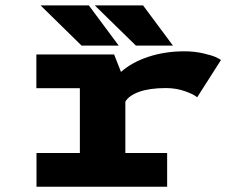

<svg xmlns="http://www.w3.org/2000/svg" viewBox="-20 -706 890 726"><path d="M634 -533.5H494L338.5 -685.5H521ZM429 -533.5H288.5L133.5 -685.5H316ZM454 -127.5H612V0H118V-127.5H282V-372.5H117.5V-500H411.5L437.5 -434Q478.5 -470.5 541 -491.2Q603.5 -512 678 -512Q713.5 -512 746 -504.8Q778.5 -497.5 794 -490.8Q809.5 -484 815.5 -479L725.5 -338Q714.5 -348.5 680.5 -360.8Q646.5 -373 607.5 -373Q545.5 -373 506.2 -358.8Q467 -344.5 454 -321.5Z"/></svg>

Font: League Mono Wide
Style: Bold
Weight: 700
Width: 8
Designer: Tyler Finck
Foundry: The League of Moveable Type / Tyler Finck
Version: Version 2.210